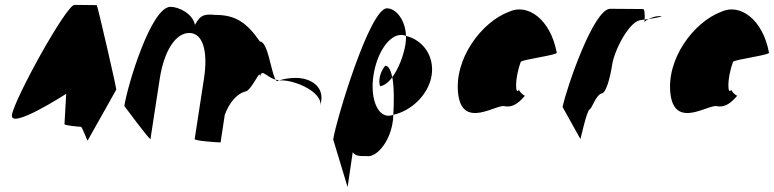

<svg xmlns="http://www.w3.org/2000/svg" viewBox="-20 -583 3168 786"><path d="M29 -113C19 -49 251 -199 251 -199L244 -75C244 -69 306 -64 311 -64C317 -64 338 -2 339 -8L456 -216C457 -224 379 -562 376 -562C376 -562 319 -563 285 -563C251 -563 39 -178 29 -113Z M489 -149C489 -149 595 -6 596 -14L634 -261C652 -376 699 -448 755 -448C812 -448 832 -370 815 -261L777 -14C776 -6 872 0 883 0L900 -112C918 -164 952 -200 983 -208C1010 -208 1052 -320 1043 -261C1050 -309 1066 -269 1108 -257C1089 -290 1077 -413 1044 -413C988 -494 941 -522 861 -522C821 -525 802 -526 778 -481C770 -526 713 -555 678 -555C598 -555 501 -230 489 -149ZM1108 -257C1110 -254 1112 -252 1114 -251L1123 -254ZM1123 -254H1132C1192 -254 1301 -205 1292 -149L1295 -170C1304 -228 1254 -264 1190 -264C1169 -264 1145 -261 1123 -254Z M1344 -12 1403 183 1424 40C1435 58 1460 56 1481 56C1519 63 1574 2 1587 -80C1589 -90 1590 -101 1590 -113C1584 -111 1577 -109 1571 -109C1523 -109 1495 -184 1509 -275C1523 -366 1572 -440 1622 -440C1629 -440 1636 -439 1642 -436C1640 -501 1601 -549 1564 -549C1494 -549 1356 -92 1344 -12ZM1536 -230C1552 -232 1571 -246 1586 -267C1580 -295 1571 -314 1557 -314C1533 -284 1529 -250 1536 -230ZM1586 -267C1594 -225 1593 -161 1590 -113C1664 -129 1735 -196 1747 -275C1759 -353 1712 -419 1642 -436C1642 -425 1642 -414 1640 -403C1632 -353 1611 -301 1586 -267Z M1856 -196C1875 -52 2016 -160 2047 -148C2072 -144 2096 -152 2129 -191C2121 -193 2102 -212 2105 -217C2090 -188 2085 -257 2112 -330C2120 -340 2267 -358 2259 -368C2233 -506 2139 -570 2064 -535C1951 -493 1837 -341 1856 -196ZM2105 -217C2105 -217 2105 -218 2105 -218C2105 -218 2105 -217 2105 -217ZM2130 -192 2129 -191C2131 -191 2131 -191 2130 -190Z M2283 -145 2356 -14C2355 -6 2383 -135 2394 -135C2405 -142 2419 -194 2444 -201C2459 -201 2477 -258 2486 -318C2495 -378 2558 -501 2606 -501C2606 -501 2611 -502 2619 -503C2620 -520 2619 -546 2613 -546C2613 -546 2520 -547 2478 -547C2410 -547 2300 -225 2283 -145ZM2619 -503C2619 -498 2618 -494 2618 -491C2618 -494 2625 -500 2635 -505C2629 -504 2624 -504 2619 -503ZM2635 -505C2666 -510 2706 -517 2679 -517C2663 -517 2647 -511 2635 -505Z M2725 -196C2744 -52 2885 -160 2916 -148C2941 -144 2965 -152 2998 -191C2990 -193 2971 -212 2974 -217C2959 -188 2954 -257 2981 -330C2989 -340 3136 -358 3128 -368C3102 -506 3008 -570 2933 -535C2820 -493 2706 -341 2725 -196ZM2974 -217C2974 -217 2974 -218 2974 -218C2974 -218 2974 -217 2974 -217ZM2999 -192 2998 -191C3000 -191 3000 -191 2999 -190Z"/></svg>

Font: Ampere
Style: SCUltCndIta
Weight: 400
Version: Version 1